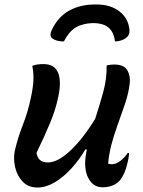

<svg xmlns="http://www.w3.org/2000/svg" viewBox="-20 -827 640 857"><path d="M124 -533Q143 -541 174 -541Q223 -541 239 -503Q255 -465 240 -394Q229 -340 204.5 -280.5Q180 -221 143 -145Q149 -102 193 -102Q225 -102 261 -127.5Q297 -153 334 -197Q371 -241 405 -297Q425 -359 441 -417Q457 -475 456 -535Q464 -537 472.5 -538Q481 -539 490 -539Q533 -539 548 -514Q563 -489 559 -455Q554 -411 538 -363.5Q522 -316 504.5 -268Q487 -220 475 -173Q470 -151 467 -133Q464 -115 463 -96Q467 -95 471.5 -94.5Q476 -94 480 -94Q498 -94 517.5 -109Q537 -124 550 -144H556Q555 -121 548 -96Q542 -71 535 -55.5Q528 -40 519 -27Q506 -9 484.5 0Q463 9 438 9Q395 9 373.5 -33.5Q352 -76 365 -146Q366 -153 368 -160H361Q334 -114 298.5 -75Q263 -36 224 -13Q185 10 147 10Q106 10 81 -16.5Q56 -43 47.5 -81Q39 -119 46 -154Q60 -214 82.5 -271Q105 -328 118 -392Q127 -432 129 -466Q131 -500 124 -533ZM393 -724Q347 -722 317.5 -704Q288 -686 265 -642Q231 -642 213 -656Q199 -667 211 -693Q239 -752 288.5 -779.5Q338 -807 404 -807H411Q474 -807 514 -775.5Q554 -744 558 -692Q559 -670 543 -658Q523 -643 493 -642Q489 -682 465.5 -703Q442 -724 393 -724Z"/></svg>

Font: Recursive Mn Csl St Med
Style: Italic
Weight: 500
Italic angle: -15°
Monospace: yes
Version: Version 1.079;hotconv 1.0.112;makeotfexe 2.5.65598; ttfautoh